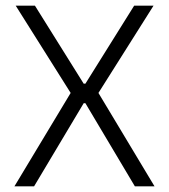

<svg xmlns="http://www.w3.org/2000/svg" viewBox="-20 -659 598 679"><path d="M100.5 0H31L234.5 -338V-323L35.5 -639H103.5L276 -363H282L454.5 -639H523L323.5 -323V-338L526.5 0H457L282 -294H276Z"/></svg>

Font: Anek Malayalam Medium Light
Style: Regular
Weight: 300
Version: Version 1.003